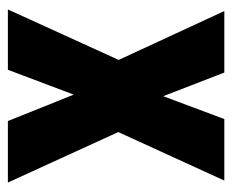

<svg xmlns="http://www.w3.org/2000/svg" viewBox="-71 -518 589 487"><g transform="rotate(90 223.5 -274.5)"><path d="M132 -281 8 -549H164L224 -394L282 -549H438L315 -280L443 0H287L220 -167L157 0H4Z"/></g></svg>

Font: Noto Sans Malayalam ExtraCondensed ExtraBold
Style: Regular
Weight: 800
Width: 2
Designer: Jelle Bosma - Monotype Design Team
Foundry: Monotype Imaging Inc.
Version: Version 2.104; ttfautohint (v1.8.4.7-5d5b)